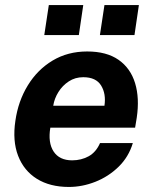

<svg xmlns="http://www.w3.org/2000/svg" viewBox="-20 -731 603 761"><path d="M253 10Q178 10 126.2 -22.2Q74.5 -54.5 51.8 -113.5Q29 -172.5 41 -252.5Q52 -330 90 -392.2Q128 -454.5 188.2 -490.8Q248.5 -527 325.5 -527Q402.5 -527 450 -493.8Q497.5 -460.5 515.5 -401.2Q533.5 -342 522 -264.5L515.5 -225H179.5Q169.5 -165.5 192.5 -130.5Q215.5 -95.5 266 -95.5Q302 -95.5 331.2 -111.5Q360.5 -127.5 376.5 -164H506.5Q490 -109 450 -70Q410 -31 358 -10.5Q306 10 253 10ZM191 -312H394Q401 -359 380.8 -392Q360.5 -425 310 -425Q278 -425 252.8 -408.5Q227.5 -392 211.5 -366.2Q195.5 -340.5 191 -312ZM376 -592 394 -711H530.5L513 -592ZM155.5 -592 173.5 -711H310L292.5 -592Z"/></svg>

Font: Public Sans
Style: Bold Italic
Weight: 700
Italic angle: -8°
Designer: The Public Sans project authors (U.S. Web Design System). Libre Franklin designed by Pablo Impallari and Rodrigo Fuenzal
Version: Version 1.008; ttfautohint (v1.8.1) -l 8 -r 50 -G 200 -x 14 